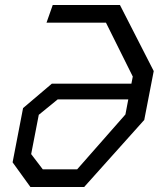

<svg xmlns="http://www.w3.org/2000/svg" viewBox="-20 -750 660 770"><path d="M102 0H317.5L558.5 -269L596.5 -465L461 -730H191.5L166.5 -659H405L512.5 -443L507 -414.5H188L72.5 -316.5L30.5 -99ZM105 -132 135.5 -289.5 211.5 -351.5H494.5L483 -291L289.5 -71H151.5Z"/></svg>

Font: Monaspace Krypton Light
Style: Italic
Weight: 300
Italic angle: -11°
Designer: Riley Cran & the Lettermatic Team
Foundry: Lettermatic
Version: Version 1.101 (Monaspace Krypton)